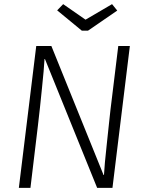

<svg xmlns="http://www.w3.org/2000/svg" viewBox="-20 -907 704 927"><path d="M523 0H449L197 -622H195Q194 -599 190.5 -561.5Q187 -524 182.5 -479.5Q178 -435 173 -388Q168 -341 163 -300L127 0H71L155 -685H228L480 -62H482Q483 -84 486.5 -122.5Q490 -161 495.5 -210.5Q501 -260 507 -318.5Q513 -377 521 -439L551 -685H607ZM521 -887 546 -856 405 -759H375L256 -857L285 -887L393 -812Z"/></svg>

Font: Glekhifnjqigglhiwekvrgaqftz
Style: Regular
Weight: 300
Italic angle: -8°
Designer: Carrois Corporate & Edenspiekermann
Foundry: Carrois Corporate GbR & Edenspiekermann AG
Version: Version 2.001